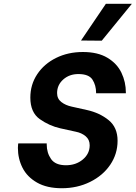

<svg xmlns="http://www.w3.org/2000/svg" viewBox="-20 -990 720 1019"><path d="M75 -205 76 -223 77 -229H228V-223Q228 -179 251 -146Q274 -113 330 -113Q383 -113 419.5 -143.5Q456 -174 456 -219Q456 -249 434.5 -267Q413 -285 382 -291L300 -309Q242 -322 191.5 -357.5Q141 -393 141 -472Q141 -541 177.5 -596Q214 -651 277.5 -682.5Q341 -714 420 -714Q499 -714 550 -683.5Q601 -653 624.5 -604Q648 -555 648 -499V-495H490V-498Q490 -537 471 -567Q452 -597 396 -597Q348 -597 315.5 -568Q283 -539 283 -496Q283 -466 305.5 -448.5Q328 -431 361 -424L442 -406Q509 -391 556.5 -352.5Q604 -314 604 -243Q604 -173 565 -115.5Q526 -58 458 -24.5Q390 9 308 9Q229 9 176.5 -21Q124 -51 99.5 -99.5Q75 -148 75 -205ZM410 -775 542 -970H680L520 -774Z"/></svg>

Font: Be Vietnam
Style: Bold Italic
Weight: 700
Italic angle: -9.66701°
Designer: Gabriel Lam
Foundry: TypeRant
Version: Version 3.000